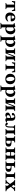

<svg xmlns="http://www.w3.org/2000/svg" viewBox="4006 -4490 718 8771"><g transform="rotate(90 4365.5 -105.0)"><path d="M192 -122C192 -39 181 -35 120 -32C114 -26 114 -4 120 2C162 1 207 0 262 0C314 0 356 1 394 2C400 -4 400 -26 394 -32C333 -35 322 -39 322 -122V-396H339C413 -396 433 -369 450 -288C463 -283 489 -291 489 -292C483 -338 479 -382 478 -440C455 -438 370 -434 320 -434H194C144 -434 78 -437 38 -440C37 -382 33 -338 26 -292C24 -291 50 -286 66 -288C83 -369 106 -396 177 -396H192Z M946 -129C905 -87 851 -76 813 -76C735 -76 687 -121 687 -219C687 -226 688 -230 688 -235H928C952 -235 957 -252 957 -266C957 -351 924 -444 777 -444C672 -444 552 -351 552 -198C552 -140 573 -79 616 -40C654 -6 703 10 774 10C843 10 911 -25 961 -98C961 -111 956 -129 946 -129ZM692 -275C693 -310 698 -348 712 -368C728 -392 755 -402 766 -402C793 -402 830 -376 830 -296C830 -290 830 -277 828 -275Z M1099 -309V110C1099 193 1088 195 1027 200C1021 206 1021 228 1027 234C1069 233 1111 232 1164 232C1217 232 1258 233 1301 234C1307 228 1307 206 1301 200C1240 196 1229 193 1229 110V-7C1251 4 1272 10 1296 10C1448 10 1547 -90 1547 -237C1547 -293 1526 -355 1487 -394C1452 -429 1402 -444 1350 -444C1321 -444 1267 -409 1232 -377H1226C1224 -405 1221 -427 1221 -427C1220 -439 1212 -444 1198 -444C1161 -434 1101 -420 1032 -411C1030 -405 1032 -385 1034 -379C1089 -374 1099 -366 1099 -309ZM1229 -65V-321C1229 -327 1229 -332 1229 -338C1258 -364 1295 -377 1318 -377C1359 -377 1407 -327 1407 -210C1407 -126 1377 -32 1290 -32C1279 -32 1254 -38 1229 -65Z M1680 -309V110C1680 193 1669 195 1608 200C1602 206 1602 228 1608 234C1650 233 1692 232 1745 232C1798 232 1839 233 1882 234C1888 228 1888 206 1882 200C1821 196 1810 193 1810 110V-7C1832 4 1853 10 1877 10C2029 10 2128 -90 2128 -237C2128 -293 2107 -355 2068 -394C2033 -429 1983 -444 1931 -444C1902 -444 1848 -409 1813 -377H1807C1805 -405 1802 -427 1802 -427C1801 -439 1793 -444 1779 -444C1742 -434 1682 -420 1613 -411C1611 -405 1613 -385 1615 -379C1670 -374 1680 -366 1680 -309ZM1810 -65V-321C1810 -327 1810 -332 1810 -338C1839 -364 1876 -377 1899 -377C1940 -377 1988 -327 1988 -210C1988 -126 1958 -32 1871 -32C1860 -32 1835 -38 1810 -65Z M2406 -75C2403 -75 2400 -77 2400 -87V-307C2400 -390 2416 -399 2457 -402C2463 -408 2463 -430 2457 -436C2434 -435 2383 -434 2335 -434C2280 -434 2235 -435 2193 -436C2187 -430 2187 -408 2193 -402C2254 -399 2270 -390 2270 -307V-127C2270 -44 2254 -35 2193 -32C2187 -26 2187 -4 2193 2C2236 1 2280 0 2335 0C2367 0 2395 1 2417 2C2420 -6 2422 -11 2425 -19L2559 -359C2562 -359 2565 -357 2565 -347V-127C2565 -44 2549 -35 2508 -32C2502 -26 2502 -4 2508 2C2531 1 2582 0 2630 0C2685 0 2730 1 2772 2C2778 -4 2778 -26 2772 -32C2711 -35 2695 -44 2695 -127V-307C2695 -390 2711 -399 2772 -402C2778 -408 2778 -430 2772 -436C2729 -435 2685 -434 2630 -434C2598 -434 2570 -435 2548 -436C2545 -428 2543 -423 2540 -415Z M2991 -122C2991 -39 2980 -35 2919 -32C2913 -26 2913 -4 2919 2C2961 1 3006 0 3061 0C3113 0 3155 1 3193 2C3199 -4 3199 -26 3193 -32C3132 -35 3121 -39 3121 -122V-396H3138C3212 -396 3232 -369 3249 -288C3262 -283 3288 -291 3288 -292C3282 -338 3278 -382 3277 -440C3254 -438 3169 -434 3119 -434H2993C2943 -434 2877 -437 2837 -440C2836 -382 2832 -338 2825 -292C2823 -291 2849 -286 2865 -288C2882 -369 2905 -396 2976 -396H2991Z M3351 -207C3351 -76 3455 10 3589 10C3660 10 3719 -10 3760 -47C3811 -92 3828 -160 3828 -216C3828 -347 3739 -444 3590 -444C3507 -444 3445 -415 3406 -370C3368 -326 3351 -266 3351 -207ZM3574 -402C3642 -402 3688 -321 3688 -184C3688 -64 3641 -32 3605 -32C3523 -32 3491 -155 3491 -229C3491 -321 3507 -402 3574 -402Z M3960 -309V110C3960 193 3949 195 3888 200C3882 206 3882 228 3888 234C3930 233 3972 232 4025 232C4078 232 4119 233 4162 234C4168 228 4168 206 4162 200C4101 196 4090 193 4090 110V-7C4112 4 4133 10 4157 10C4309 10 4408 -90 4408 -237C4408 -293 4387 -355 4348 -394C4313 -429 4263 -444 4211 -444C4182 -444 4128 -409 4093 -377H4087C4085 -405 4082 -427 4082 -427C4081 -439 4073 -444 4059 -444C4022 -434 3962 -420 3893 -411C3891 -405 3893 -385 3895 -379C3950 -374 3960 -366 3960 -309ZM4090 -65V-321C4090 -327 4090 -332 4090 -338C4119 -364 4156 -377 4179 -377C4220 -377 4268 -327 4268 -210C4268 -126 4238 -32 4151 -32C4140 -32 4115 -38 4090 -65Z M4686 -75C4683 -75 4680 -77 4680 -87V-307C4680 -390 4696 -399 4737 -402C4743 -408 4743 -430 4737 -436C4714 -435 4663 -434 4615 -434C4560 -434 4515 -435 4473 -436C4467 -430 4467 -408 4473 -402C4534 -399 4550 -390 4550 -307V-127C4550 -44 4534 -35 4473 -32C4467 -26 4467 -4 4473 2C4516 1 4560 0 4615 0C4647 0 4675 1 4697 2C4700 -6 4702 -11 4705 -19L4839 -359C4842 -359 4845 -357 4845 -347V-127C4845 -44 4829 -35 4788 -32C4782 -26 4782 -4 4788 2C4811 1 4862 0 4910 0C4965 0 5010 1 5052 2C5058 -4 5058 -26 5052 -32C4991 -35 4975 -44 4975 -127V-307C4975 -390 4991 -399 5052 -402C5058 -408 5058 -430 5052 -436C5009 -435 4965 -434 4910 -434C4878 -434 4850 -435 4828 -436C4825 -428 4823 -423 4820 -415Z M5374 -49C5381 -8 5408 10 5452 10C5507 10 5546 -11 5583 -46C5581 -58 5577 -66 5565 -74C5552 -64 5542 -60 5523 -60C5501 -60 5495 -78 5495 -127L5497 -271C5497 -415 5408 -444 5326 -444C5253 -444 5141 -402 5141 -336C5141 -308 5153 -286 5192 -286C5228 -286 5254 -308 5254 -332C5254 -337 5253 -343 5252 -349C5250 -359 5248 -369 5250 -379C5251 -390 5259 -402 5292 -402C5334 -402 5369 -384 5369 -257L5302 -236C5197 -203 5123 -174 5123 -95C5123 -26 5161 10 5248 10C5277 10 5335 -22 5368 -48ZM5369 -218V-86C5344 -66 5319 -50 5301 -50C5258 -50 5243 -79 5243 -110C5243 -147 5246 -178 5317 -201Z M6006 -434H5797C5748 -434 5715 -435 5694 -436C5690 -425 5690 -411 5694 -402C5755 -399 5758 -389 5758 -279C5758 -174 5757 -119 5743 -78C5730 -42 5721 -39 5708 -39C5700 -39 5690 -47 5684 -66C5675 -92 5655 -104 5630 -104C5601 -104 5590 -79 5590 -55C5590 -24 5635 12 5681 12C5738 12 5770 -13 5791 -68C5809 -116 5810 -218 5810 -286C5810 -364 5817 -390 5877 -390C5930 -390 5941 -390 5941 -307V-127C5941 -44 5915 -35 5874 -32C5868 -26 5868 -4 5874 2C5897 1 5955 0 6006 0C6061 0 6106 1 6148 2C6154 -4 6154 -26 6148 -32C6087 -35 6071 -44 6071 -127V-307C6071 -390 6087 -399 6148 -402C6154 -408 6154 -430 6148 -436C6105 -435 6006 -434 6006 -434Z M6344 0 6483 2C6614 2 6678 -37 6678 -141C6678 -252 6590 -272 6477 -272H6409V-307C6409 -390 6425 -399 6486 -402C6492 -408 6492 -430 6486 -436C6443 -435 6399 -434 6344 -434C6289 -434 6244 -435 6202 -436C6196 -430 6196 -408 6202 -402C6263 -399 6279 -390 6279 -307V-127C6279 -44 6263 -35 6202 -32C6196 -26 6196 -4 6202 2C6245 1 6289 0 6344 0ZM6548 -132C6548 -74 6523 -36 6464 -36C6418 -36 6409 -43 6409 -79V-234H6468C6543 -234 6548 -172 6548 -132Z M7092 -307V-251H6927V-307C6927 -390 6943 -399 6984 -402C6990 -408 6990 -430 6984 -436C6962 -435 6910 -434 6862 -434C6807 -434 6763 -435 6720 -436C6714 -430 6714 -408 6720 -402C6781 -399 6797 -390 6797 -307V-127C6797 -44 6781 -35 6720 -32C6714 -26 6714 -4 6720 2C6762 1 6807 0 6862 0C6910 0 6961 1 6984 2C6990 -4 6990 -26 6984 -32C6943 -35 6927 -44 6927 -127V-212H7092V-127C7092 -44 7076 -35 7035 -32C7029 -26 7029 -4 7035 2C7058 1 7109 0 7157 0C7212 0 7257 1 7299 2C7305 -4 7305 -26 7299 -32C7238 -35 7222 -44 7222 -127V-307C7222 -390 7238 -399 7299 -402C7305 -408 7305 -430 7299 -436C7256 -435 7212 -434 7157 -434C7109 -434 7057 -435 7035 -436C7029 -430 7029 -408 7035 -402C7076 -399 7092 -390 7092 -307Z M7495 0 7634 2C7765 2 7829 -37 7829 -141C7829 -252 7741 -272 7628 -272H7560V-307C7560 -390 7576 -399 7637 -402C7643 -408 7643 -430 7637 -436C7594 -435 7550 -434 7495 -434C7440 -434 7395 -435 7353 -436C7347 -430 7347 -408 7353 -402C7414 -399 7430 -390 7430 -307V-127C7430 -44 7414 -35 7353 -32C7347 -26 7347 -4 7353 2C7396 1 7440 0 7495 0ZM8066 -307C8066 -390 8082 -399 8143 -402C8149 -408 8149 -430 8143 -436C8101 -435 8056 -434 8001 -434C7946 -434 7902 -435 7859 -436C7853 -430 7853 -408 7859 -402C7920 -399 7936 -390 7936 -307V-127C7936 -44 7920 -35 7859 -32C7853 -26 7853 -4 7859 2C7901 1 7946 0 8001 0C8056 0 8100 1 8143 2C8149 -4 8149 -26 8143 -32C8082 -35 8066 -44 8066 -127ZM7699 -132C7699 -74 7674 -36 7615 -36C7569 -36 7560 -43 7560 -79V-234H7619C7694 -234 7699 -172 7699 -132Z M8353 -73 8415 -160C8419 -165 8422 -168 8425 -163L8473 -72C8490 -40 8480 -37 8445 -32C8439 -26 8439 -4 8445 2C8465 1 8528 0 8581 0C8633 0 8695 1 8715 2C8721 -4 8721 -26 8715 -32C8678 -38 8644 -51 8612 -99L8524 -230C8519 -238 8519 -241 8522 -245L8611 -353C8639 -387 8675 -399 8706 -402C8712 -408 8712 -430 8706 -436C8686 -435 8655 -434 8622 -434C8583 -434 8542 -435 8522 -436C8516 -430 8516 -408 8522 -402C8558 -399 8566 -388 8546 -359L8492 -282C8489 -277 8484 -277 8480 -284L8435 -360C8414 -396 8427 -398 8465 -402C8471 -408 8471 -430 8465 -436C8445 -435 8380 -434 8325 -434C8276 -434 8219 -435 8199 -436C8193 -430 8193 -408 8199 -402C8244 -402 8264 -375 8292 -335L8381 -208C8384 -204 8384 -200 8378 -193L8286 -79C8261 -47 8217 -36 8187 -32C8181 -26 8181 -4 8187 2C8207 1 8238 0 8270 0C8313 0 8360 1 8380 2C8386 -4 8386 -26 8380 -32C8362 -36 8331 -42 8353 -73Z"/></g></svg>

Font: Libertinus Serif
Style: Bold
Weight: 700
Designer: Philipp H. Poll, Khaled Hosny
Foundry: Caleb Maclennan
Version: Version 7.050;RELEASE